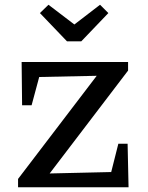

<svg xmlns="http://www.w3.org/2000/svg" viewBox="-20 -788 624 808"><path d="M56 0V-35L387 -469L145 -464L113 -345H73L71 -527H519V-491L189 -58L448 -64L478 -183H517L521 0ZM262 -614 148 -733 184 -768 293 -685 401 -768 436 -733 322 -614Z"/></svg>

Font: Piazzolla SC Medium
Style: Regular
Weight: 500
Designer: Juan Pablo del Peral
Foundry: Huerta Tipografica
Version: Version 1.330